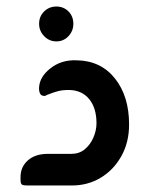

<svg xmlns="http://www.w3.org/2000/svg" viewBox="-20 -569 464 589"><path d="M153 -549Q175 -549 190 -534Q205 -519 205 -496Q205 -474 190 -458Q175 -442 153 -442Q131 -442 115.5 -458Q100 -474 100 -496Q100 -519 115.5 -534Q131 -549 153 -549ZM201 0H62Q51 0 47 -3Q43 -6 43 -17V-26Q43 -57 65.5 -77Q88 -97 127 -97H199Q223 -97 240 -111Q257 -125 266.5 -147Q276 -169 276 -191Q276 -237 254 -264.5Q232 -292 192 -293Q172 -293 158.5 -289.5Q145 -286 130 -280Q124 -278 121 -276Q118 -274 113 -275Q105 -276 102 -284Q99 -292 100 -303Q103 -334 133 -358Q167 -386 215 -384Q289 -383 332.5 -328.5Q376 -274 376 -187Q376 -132 352 -89.5Q328 -47 288.5 -23.5Q249 0 201 0Z"/></svg>

Font: Zain
Style: Bold
Weight: 700
Designer: Zain,Boutros
Foundry: Mobile Telecommunications Company (Zain), 2024
Version: Version 1.50; ttfautohint (v1.8.4)